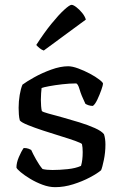

<svg xmlns="http://www.w3.org/2000/svg" viewBox="-20 -774 504 794"><path d="M208 0Q183 0 156 -10Q129 -20 105 -34.5Q81 -49 65.5 -62Q50 -75 48 -81Q48 -101 58 -124.5Q68 -148 78 -162Q90 -162 98 -159Q106 -156 109 -154Q116 -138 129.5 -114Q143 -90 156 -75Q164 -73 174.5 -72Q185 -71 197 -71Q226 -71 259.5 -74.5Q293 -78 315 -88Q322 -111 322 -145Q322 -165 319 -178Q317 -182 292 -191Q267 -200 231 -211Q195 -222 158.5 -234Q122 -246 95 -257Q68 -268 62 -276Q59 -287 58 -301Q57 -315 57 -328Q57 -355 61.5 -381.5Q66 -408 73 -424Q89 -436 121 -454Q153 -472 191.5 -486Q230 -500 262 -500Q279 -500 303.5 -491Q328 -482 351.5 -469.5Q375 -457 390.5 -445Q406 -433 406 -428Q406 -422 399 -402Q392 -382 382.5 -362Q373 -342 364 -336Q354 -336 345.5 -339Q337 -342 333 -345Q316 -380 309 -404.5Q302 -429 294 -429Q268 -429 237.5 -425.5Q207 -422 183 -417.5Q159 -413 152 -410Q151 -401 150 -388Q149 -375 149 -361Q149 -348 150 -335.5Q151 -323 153 -315Q156 -311 180 -304.5Q204 -298 238.5 -288.5Q273 -279 308.5 -268Q344 -257 372 -244.5Q400 -232 410 -219Q416 -201 416 -176Q416 -144 409.5 -112.5Q403 -81 398 -70Q383 -57 352 -40.5Q321 -24 283 -12Q245 0 208 0ZM161 -565Q152 -568 143.5 -575Q135 -582 130 -588Q162 -638 192.5 -675.5Q223 -713 245.5 -733.5Q268 -754 276 -754Q283 -754 295.5 -744.5Q308 -735 319.5 -721Q331 -707 335 -693Z"/></svg>

Font: Texturina 72pt Medium
Style: Regular
Weight: 500
Designer: Guillermo Torres Carreño
Foundry: Omnibus-Type
Version: Version 1.002; ttfautohint (v1.8.3)